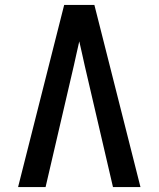

<svg xmlns="http://www.w3.org/2000/svg" viewBox="-20 -755 640 775"><path d="M53 0 239 -735H361L547 0H436L322 -490Q317 -515 311 -539.5Q305 -564 300 -588Q295 -564 289 -539.5Q283 -515 278 -490L164 0Z"/></svg>

Font: Iosevka Aile Semibold
Style: Regular
Weight: 600
Designer: Belleve Invis
Foundry: Belleve Invis
Version: Version 31.1.0; ttfautohint (v1.8.4)